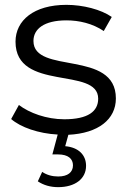

<svg xmlns="http://www.w3.org/2000/svg" viewBox="-20 -551 530 792"><path d="M220 221C289 221 335 187 335 133C335 89 305 57 249 52L262 5C386 -1 458 -59 458 -145C458 -348 118 -242 118 -382C118 -431 161 -467 254 -467C307 -467 362 -454 408 -423L441 -481C397 -512 322 -531 254 -531C120 -531 44 -467 44 -379C44 -171 385 -278 385 -144C385 -92 344 -59 245 -59C172 -59 101 -85 58 -118L26 -60C65 -26 139 0 218 4L196 86H220C261 86 281 104 281 131C281 160 259 177 220 177C196 177 173 171 154 158L136 197C160 213 188 221 220 221Z"/></svg>

Font: Montserrat-Alt1
Style: Regular
Weight: 400
Designer: Differentunic
Foundry: Differentunic
Version: Version 7.222